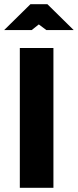

<svg xmlns="http://www.w3.org/2000/svg" viewBox="-31 -900 373 920"><path d="M64 -670V0H225V-670ZM-11 -756H121L155 -783L191 -756H322L196 -880H115Z"/></svg>

Font: LT Wave Alt Black
Style: Regular
Weight: 900
Designer: Daniel Lyons
Version: Version 2.5 (Glyphs App)